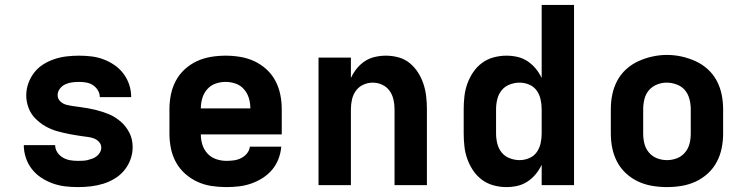

<svg xmlns="http://www.w3.org/2000/svg" viewBox="-20 -755 3040 783"><path d="M298 8Q272 8 246 5Q220 2 195 -7Q170 -16 148 -30.5Q126 -45 110 -65.5Q94 -86 85.5 -111.5Q77 -137 77 -163H205Q205 -147 214 -133.5Q223 -120 237 -112Q251 -104 266.5 -101.5Q282 -99 298 -99Q308 -99 318.5 -99.5Q329 -100 338.5 -102.5Q348 -105 357.5 -108.5Q367 -112 375 -118.5Q383 -125 388 -134Q393 -143 393 -153Q393 -166 384 -176Q375 -186 363 -190.5Q351 -195 338 -196.5Q325 -198 312.5 -200Q300 -202 287 -204Q274 -206 261.5 -208.5Q249 -211 236.5 -214Q224 -217 211.5 -220.5Q199 -224 187.5 -229Q176 -234 164.5 -240.5Q153 -247 143 -255Q133 -263 124 -272Q115 -281 108 -292Q101 -303 96.5 -315Q92 -327 89.5 -340Q87 -353 87 -365Q87 -391 95.5 -415Q104 -439 119.5 -459Q135 -479 156.5 -492.5Q178 -506 202 -514Q226 -522 251.5 -525Q277 -528 302 -528Q327 -528 352.5 -525Q378 -522 402 -513Q426 -504 447 -489.5Q468 -475 483.5 -454.5Q499 -434 507 -409.5Q515 -385 515 -359H387Q387 -374 379 -387Q371 -400 358.5 -408Q346 -416 331.5 -418.5Q317 -421 302 -421Q288 -421 273.5 -419Q259 -417 246 -411Q233 -405 224 -393Q215 -381 215 -367Q215 -352 226 -341.5Q237 -331 251.5 -327.5Q266 -324 280.5 -322Q295 -320 309.5 -318Q324 -316 338.5 -313.5Q353 -311 367.5 -307.5Q382 -304 396 -299.5Q410 -295 423.5 -289.5Q437 -284 449.5 -276Q462 -268 473 -258.5Q484 -249 493 -237Q502 -225 508.5 -212Q515 -199 518 -184.5Q521 -170 521 -155Q521 -129 512 -104.5Q503 -80 486.5 -60Q470 -40 447.5 -26.5Q425 -13 400.5 -5.5Q376 2 350 5Q324 8 298 8Z M903 8Q873 8 843 3.5Q813 -1 785.5 -13.5Q758 -26 735 -46.5Q712 -67 697.5 -93.5Q683 -120 677 -150Q671 -180 671 -210V-310Q671 -340 677 -369.5Q683 -399 697 -425.5Q711 -452 733.5 -472.5Q756 -493 783 -505.5Q810 -518 840 -523Q870 -528 900 -528Q930 -528 960 -523Q990 -518 1017 -505.5Q1044 -493 1066.5 -472.5Q1089 -452 1103 -425.5Q1117 -399 1123 -369.5Q1129 -340 1129 -310V-207H799Q799 -185 805.5 -164.5Q812 -144 826.5 -128.5Q841 -113 861.5 -106Q882 -99 903 -99Q918 -99 933.5 -101Q949 -103 963 -110Q977 -117 987 -129Q997 -141 999 -157H1127Q1125 -131 1115.5 -106.5Q1106 -82 1089.5 -62.5Q1073 -43 1051 -29Q1029 -15 1004.5 -6.5Q980 2 954.5 5Q929 8 903 8ZM1001 -313Q1001 -334 995 -354.5Q989 -375 975 -391Q961 -407 941 -414Q921 -421 900 -421Q879 -421 859 -414Q839 -407 825 -391Q811 -375 805 -354.5Q799 -334 799 -313Z M1279 0V-520H1411V-437Q1421 -458 1435 -475.5Q1449 -493 1468 -505.5Q1487 -518 1509.5 -523Q1532 -528 1554 -528Q1580 -528 1605.5 -521Q1631 -514 1651 -497.5Q1671 -481 1685 -459Q1699 -437 1707 -412.5Q1715 -388 1718 -362Q1721 -336 1721 -310V0H1589V-310Q1589 -330 1584.5 -349.5Q1580 -369 1568.5 -385Q1557 -401 1538.5 -409.5Q1520 -418 1500 -418Q1480 -418 1461.5 -409.5Q1443 -401 1431.5 -385Q1420 -369 1415.5 -349.5Q1411 -330 1411 -310V0Z M2045 8Q2019 8 1993 1Q1967 -6 1946 -21.5Q1925 -37 1910 -59Q1895 -81 1886 -106Q1877 -131 1874 -157.5Q1871 -184 1871 -210V-310Q1871 -336 1874 -362.5Q1877 -389 1886 -414Q1895 -439 1910 -461Q1925 -483 1946 -498.5Q1967 -514 1993 -521Q2019 -528 2045 -528Q2068 -528 2090 -523Q2112 -518 2131 -505.5Q2150 -493 2164.5 -475.5Q2179 -458 2189 -437V-735H2321V0H2189V-83Q2179 -62 2164.5 -44.5Q2150 -27 2131 -14.5Q2112 -2 2090 3Q2068 8 2045 8ZM2099 -102Q2119 -102 2138 -110Q2157 -118 2168.5 -134Q2180 -150 2184.5 -170Q2189 -190 2189 -210V-310Q2189 -330 2184.5 -350Q2180 -370 2168.5 -386Q2157 -402 2138 -410Q2119 -418 2099 -418Q2079 -418 2059 -410.5Q2039 -403 2026 -387Q2013 -371 2008 -350.5Q2003 -330 2003 -310V-210Q2003 -190 2008 -169.5Q2013 -149 2026 -133Q2039 -117 2059 -109.5Q2079 -102 2099 -102Z M2700 8Q2670 8 2640 3Q2610 -2 2583 -14.5Q2556 -27 2533.5 -47.5Q2511 -68 2497 -94.5Q2483 -121 2477 -150.5Q2471 -180 2471 -210V-310Q2471 -340 2477 -369.5Q2483 -399 2497 -425.5Q2511 -452 2533.5 -472.5Q2556 -493 2583.5 -505.5Q2611 -518 2640.5 -524.5Q2670 -531 2700 -531Q2730 -531 2759.5 -524.5Q2789 -518 2816.5 -505.5Q2844 -493 2866.5 -472.5Q2889 -452 2903 -425.5Q2917 -399 2923 -369.5Q2929 -340 2929 -310V-210Q2929 -180 2923 -150.5Q2917 -121 2903 -94.5Q2889 -68 2866.5 -47.5Q2844 -27 2817 -14.5Q2790 -2 2760 3Q2730 8 2700 8ZM2700 -102Q2721 -102 2740.5 -109.5Q2760 -117 2773.5 -133Q2787 -149 2792 -169Q2797 -189 2797 -210V-310Q2797 -331 2791.5 -351.5Q2786 -372 2773 -387.5Q2760 -403 2739.5 -410.5Q2719 -418 2699 -418Q2678 -418 2658.5 -410Q2639 -402 2626 -386.5Q2613 -371 2608 -350.5Q2603 -330 2603 -310V-210Q2603 -189 2608 -169Q2613 -149 2626.5 -133Q2640 -117 2659.5 -109.5Q2679 -102 2700 -102Z"/></svg>

Font: Iosevka Custom XBdEx
Style: Regular
Weight: 800
Width: 7
Monospace: yes
Designer: Belleve Invis
Foundry: Belleve Invis
Version: Version 11.2.4; ttfautohint (v1.8.4)